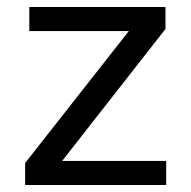

<svg xmlns="http://www.w3.org/2000/svg" viewBox="-20 -530 548 550"><path d="M52 0V-63L349 -441H64V-510H454V-447L158 -69H456V0Z"/></svg>

Font: Saira Thin
Style: Regular
Weight: 400
Version: Version 1.101